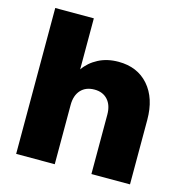

<svg xmlns="http://www.w3.org/2000/svg" viewBox="-109 -841 903 941"><g transform="rotate(15 343.0 -370.0)"><path d="M56.2 0V-740.2H252V-481Q278.3 -519.5 322.8 -542.7Q367.2 -565.9 424.8 -565.9Q521 -565.9 577.4 -501.5Q633.8 -437 633.8 -327.1V0H438V-300.8Q438 -349.1 413.3 -376.5Q388.7 -403.8 346.2 -403.8Q302.2 -403.8 277.1 -376.5Q252 -349.1 252 -300.8V0Z"/></g></svg>

Font: Poppins ExtraBold
Style: Regular
Weight: 800
Designer: Ninad Kale (Devanagari), Jonny Pinhorn (Latin)
Foundry: Indian Type Foundry
Version: Version 3.200;PS 1.000;hotconv 16.6.54;makeotf.lib2.5.65590